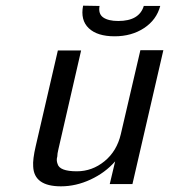

<svg xmlns="http://www.w3.org/2000/svg" viewBox="-20 -647 596 677"><path d="M273 -627Q283 -627 302 -626.5Q321 -626 331 -626Q326 -598 344 -585.5Q362 -573 397 -573Q471 -573 487 -626H545Q532 -577 488 -548Q444 -519 384 -519Q323 -519 293 -547.5Q263 -576 273 -627ZM106 -132 184 -469H266L186 -121Q182 -105 182 -95Q178 -82 183 -69Q190 -43 251 -43Q305 -43 348.5 -78.5Q392 -114 406 -174L475 -470H556L447 2H367L386 -78Q351 -38 299.5 -14Q248 10 195 10Q100 10 97 -60Q95 -85 106 -132Z"/></svg>

Font: Coval
Style: Light Italic
Weight: 300
Foundry: Context Ltd
Version: Version 001.000